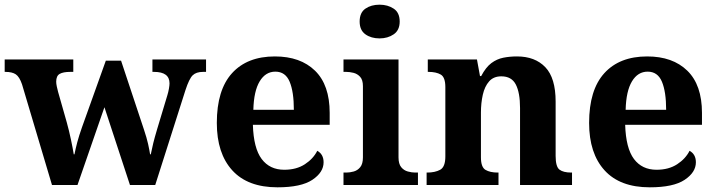

<svg xmlns="http://www.w3.org/2000/svg" viewBox="-23 -790 3060 820"><path d="M71 -430Q60 -462 44.5 -472.5Q29 -483 0 -483H-3V-536H290V-483H277Q247 -483 232 -474.5Q217 -466 217 -441Q217 -433 219.5 -421Q222 -409 225 -398L262 -268Q272 -232 280 -194Q288 -156 292 -131H295Q300 -156 307 -182.5Q314 -209 327 -246L429 -531H494L592 -236Q604 -200 609.5 -175Q615 -150 618 -131H621Q626 -156 631.5 -178.5Q637 -201 648 -238L692 -384Q696 -397 698.5 -411.5Q701 -426 701 -434Q701 -483 635 -483H628V-536H857V-483H844Q815 -483 800 -468.5Q785 -454 769 -405L640 0H532L423 -332L308 0H199Z M1162 10Q1035 10 969 -62.5Q903 -135 903 -265Q903 -406 968 -477.5Q1033 -549 1151 -549Q1260 -549 1322.5 -488Q1385 -427 1385 -308V-257H1057Q1060 -157 1094.5 -111Q1129 -65 1191 -65Q1243 -65 1279 -88.5Q1315 -112 1332 -146Q1359 -131 1359 -97Q1359 -54 1311 -22Q1263 10 1162 10ZM1232 -321Q1232 -398 1214 -441Q1196 -484 1153 -484Q1111 -484 1086 -442.5Q1061 -401 1059 -321Z M1598 -626Q1562 -626 1537.5 -643.5Q1513 -661 1513 -698Q1513 -736 1537.5 -753Q1562 -770 1598 -770Q1633 -770 1658.5 -753Q1684 -736 1684 -698Q1684 -661 1658.5 -643.5Q1633 -626 1598 -626ZM1444 0V-53H1456Q1471 -53 1487.5 -57.5Q1504 -62 1515.5 -76Q1527 -90 1527 -118V-422Q1527 -449 1515 -462Q1503 -475 1486.5 -479Q1470 -483 1456 -483H1444V-536H1679V-118Q1679 -90 1690.5 -76Q1702 -62 1719 -57.5Q1736 -53 1750 -53H1762V0Z M1799 0V-53H1801Q1835 -53 1857 -65Q1879 -77 1879 -122V-418Q1879 -460 1859.5 -471.5Q1840 -483 1807 -483H1804V-536H2014L2027 -465H2032Q2052 -503 2075.5 -520.5Q2099 -538 2126.5 -543.5Q2154 -549 2185 -549Q2262 -549 2306 -503Q2350 -457 2350 -356V-124Q2350 -78 2366.5 -65.5Q2383 -53 2417 -53H2420V0H2198V-329Q2198 -394 2180 -429Q2162 -464 2118 -464Q2085 -464 2066 -442.5Q2047 -421 2039 -385.5Q2031 -350 2031 -309V-118Q2031 -76 2050.5 -64.5Q2070 -53 2103 -53H2106V0Z M2752 10Q2625 10 2559 -62.5Q2493 -135 2493 -265Q2493 -406 2558 -477.5Q2623 -549 2741 -549Q2850 -549 2912.5 -488Q2975 -427 2975 -308V-257H2647Q2650 -157 2684.5 -111Q2719 -65 2781 -65Q2833 -65 2869 -88.5Q2905 -112 2922 -146Q2949 -131 2949 -97Q2949 -54 2901 -22Q2853 10 2752 10ZM2822 -321Q2822 -398 2804 -441Q2786 -484 2743 -484Q2701 -484 2676 -442.5Q2651 -401 2649 -321Z"/></svg>

Font: Noto Serif Oriya
Style: Bold
Weight: 700
Designer: David Williams
Foundry: Google LLC, David Williams
Version: Version 1.051; ttfautohint (v1.8.4.7-5d5b)